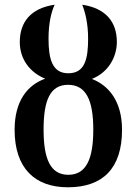

<svg xmlns="http://www.w3.org/2000/svg" viewBox="-20 -785 581 815"><path d="M268 10C417 10 498 -71 498 -234C498 -357 440 -423 370 -450C439 -477 476 -542 476 -607C476 -692 429 -750 329 -765C341 -735 354 -687 354 -621C354 -534 340 -474 270 -474C202 -474 186 -534 186 -621C186 -687 198 -735 212 -765C109 -750 64 -690 64 -606C64 -536 105 -478 172 -451C98 -425 42 -358 42 -234C42 -71 128 10 268 10ZM270 -43C193 -43 165 -112 165 -235C165 -360 193 -425 269 -425C345 -425 376 -360 376 -235C376 -112 347 -43 270 -43Z"/></svg>

Font: Noto Serif Condensed Semi
Style: Regular
Weight: 600
Width: 3
Designer: Monotype Design Team
Foundry: Monotype Imaging Inc.
Version: Version 1.002